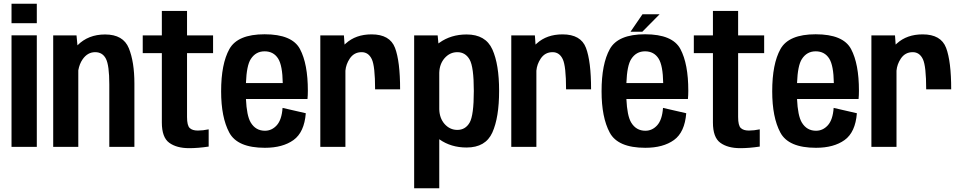

<svg xmlns="http://www.w3.org/2000/svg" viewBox="-20 -784 5140 1025"><path d="M41.5 0V-595.5H176.5V0ZM41.5 -764H176.5V-660H41.5Z M264 0V-595H388.5L393.5 -542Q451 -600 541 -600Q638 -600 667.8 -526.5Q697.5 -453 697.5 -338V0H563.5V-333.5Q563.5 -435 545.5 -470.2Q527.5 -505.5 488 -505.5Q448 -505.5 421.5 -468Q404 -443 398 -408.5V0Z M990 7Q923 7 883.5 -21.8Q844 -50.5 844 -130V-500.5H742V-595H844V-725.5H978.5V-595H1117.5V-500.5H978.5V-159Q978.5 -114 992.8 -100.5Q1007 -87 1036 -87Q1063 -87 1094 -93.5V-1.5Q1037 7 990 7Z M1394 5Q1247.5 5 1204 -76.2Q1160.5 -157.5 1160.5 -296.5Q1160.5 -443 1204.5 -522Q1248.5 -601 1392.5 -601Q1539.5 -601 1581.5 -522Q1623.5 -443 1623.5 -299.5Q1623.5 -275 1621.5 -255.5H1293Q1297 -166 1318.5 -130Q1345 -86 1394.5 -86Q1431 -86 1457.5 -115.2Q1484 -144.5 1488.5 -208L1612.5 -179.5Q1604.5 -78 1547 -36.5Q1489.5 5 1394 5ZM1293 -340.5H1489.5Q1488 -434.5 1465 -471Q1440.5 -510 1392.5 -510Q1345.5 -510 1319 -469Q1296.5 -435 1293 -340.5Z M1982.5 -307Q1982.5 -431 1964.8 -468.2Q1947 -505.5 1910.5 -505.5Q1870 -505.5 1847 -471Q1827 -441 1824 -406.5V0H1690V-595H1816L1819.5 -546Q1822.5 -549 1826 -552Q1879.5 -600.5 1963.5 -600.5Q2061.5 -600.5 2088.8 -528.5Q2116 -456.5 2116 -307Z M2191 221V-595H2316.5L2320.5 -552Q2323 -554 2326 -556Q2387.5 -600 2471 -600Q2572.5 -600 2608.5 -520.2Q2644.5 -440.5 2644.5 -299Q2644.5 -157 2608.5 -76.8Q2572.5 3.5 2471 3.5Q2387.5 3.5 2326 -40Q2325.5 -40.5 2325 -40.5V221ZM2325 -200.5Q2326.5 -153 2353 -122.5Q2381.5 -90.5 2421.5 -90.5Q2464.5 -90.5 2487 -129.2Q2509.5 -168 2509.5 -298.5Q2509.5 -427 2487 -466.2Q2464.5 -505.5 2421.5 -505.5Q2381.5 -505.5 2353 -473Q2326.5 -442 2325 -396Z M3002 -307Q3002 -431 2984.2 -468.2Q2966.5 -505.5 2930 -505.5Q2889.5 -505.5 2866.5 -471Q2846.5 -441 2843.5 -406.5V0H2709.5V-595H2835.5L2839 -546Q2842 -549 2845.5 -552Q2899 -600.5 2983 -600.5Q3081 -600.5 3108.2 -528.5Q3135.5 -456.5 3135.5 -307Z M3425 5Q3278.5 5 3235 -76.2Q3191.5 -157.5 3191.5 -296.5Q3191.5 -443 3235.5 -522Q3279.5 -601 3423.5 -601Q3570.5 -601 3612.5 -522Q3654.5 -443 3654.5 -299.5Q3654.5 -275 3652.5 -255.5H3324Q3328 -166 3349.5 -130Q3376 -86 3425.5 -86Q3462 -86 3488.5 -115.2Q3515 -144.5 3519.5 -208L3643.5 -179.5Q3635.5 -78 3578 -36.5Q3520.5 5 3425 5ZM3324 -340.5H3520.5Q3519 -434.5 3496 -471Q3471.5 -510 3423.5 -510Q3376.5 -510 3350 -469Q3327.5 -435 3324 -340.5ZM3346 -614.5 3410 -708H3501.5L3409 -614.5Z M3932 7Q3865 7 3825.5 -21.8Q3786 -50.5 3786 -130V-500.5H3684V-595H3786V-725.5H3920.5V-595H4059.5V-500.5H3920.5V-159Q3920.5 -114 3934.8 -100.5Q3949 -87 3978 -87Q4005 -87 4036 -93.5V-1.5Q3979 7 3932 7Z M4336 5Q4189.5 5 4146 -76.2Q4102.5 -157.5 4102.5 -296.5Q4102.5 -443 4146.5 -522Q4190.5 -601 4334.5 -601Q4481.5 -601 4523.5 -522Q4565.5 -443 4565.5 -299.5Q4565.5 -275 4563.5 -255.5H4235Q4239 -166 4260.5 -130Q4287 -86 4336.5 -86Q4373 -86 4399.5 -115.2Q4426 -144.5 4430.5 -208L4554.5 -179.5Q4546.5 -78 4489 -36.5Q4431.5 5 4336 5ZM4235 -340.5H4431.5Q4430 -434.5 4407 -471Q4382.5 -510 4334.5 -510Q4287.5 -510 4261 -469Q4238.5 -435 4235 -340.5Z M4924.5 -307Q4924.5 -431 4906.8 -468.2Q4889 -505.5 4852.5 -505.5Q4812 -505.5 4789 -471Q4769 -441 4766 -406.5V0H4632V-595H4758L4761.5 -546Q4764.5 -549 4768 -552Q4821.5 -600.5 4905.5 -600.5Q5003.5 -600.5 5030.8 -528.5Q5058 -456.5 5058 -307Z"/></svg>

Font: Anybody SemiBold
Style: Regular
Weight: 600
Designer: Tyler Finck
Foundry: Etcetera Type Company
Version: Version 1.010; ttfautohint (v1.8.3) -l 8 -r 50 -G 200 -x 14 